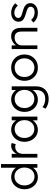

<svg xmlns="http://www.w3.org/2000/svg" viewBox="1427 -2207 1010 3904"><g transform="rotate(-90 1932.0 -255.0)"><path d="M36 -261Q36 -340 69 -401.5Q102 -463 158 -498Q214 -533 284 -533Q323 -533 359.5 -521Q396 -509 425 -487.5Q454 -466 473 -438.5Q492 -411 496 -381L473 -389V-740H548V0H474L472 -130L491 -137Q487 -109 468.5 -82.5Q450 -56 422 -35Q394 -14 358.5 -2Q323 10 285 10Q214 10 157.5 -25Q101 -60 68.5 -121.5Q36 -183 36 -261ZM477 -262Q477 -321 453.5 -366.5Q430 -412 389 -438.5Q348 -465 296 -465Q242 -465 201.5 -438.5Q161 -412 137.5 -366.5Q114 -321 114 -262Q114 -204 137 -158Q160 -112 201 -85.5Q242 -59 296 -59Q348 -59 389 -85Q430 -111 453.5 -157Q477 -203 477 -262Z M680 0V-522H755L757 -383L749 -402Q760 -437 784.5 -467Q809 -497 843 -515Q877 -533 918 -533Q935 -533 950 -530.5Q965 -528 975 -524L954 -440Q941 -446 927.5 -448.5Q914 -451 902 -451Q868 -451 841 -439Q814 -427 795 -405.5Q776 -384 766 -356Q756 -328 756 -296V0Z M1001 -262Q1001 -341 1034 -402Q1067 -463 1122.5 -498Q1178 -533 1247 -533Q1288 -533 1323 -521Q1358 -509 1385.5 -487.5Q1413 -466 1431.5 -437.5Q1450 -409 1457 -376L1435 -387L1438 -522H1513V0H1437V-128L1457 -141Q1450 -111 1430 -83.5Q1410 -56 1381.5 -35Q1353 -14 1317.5 -2Q1282 10 1243 10Q1175 10 1120 -25.5Q1065 -61 1033 -122.5Q1001 -184 1001 -262ZM1441 -262Q1441 -320 1417.5 -365Q1394 -410 1353 -436Q1312 -462 1260 -462Q1207 -462 1166.5 -436Q1126 -410 1102.5 -365Q1079 -320 1079 -262Q1079 -205 1102 -159.5Q1125 -114 1166 -88Q1207 -62 1260 -62Q1312 -62 1353 -87.5Q1394 -113 1417.5 -158.5Q1441 -204 1441 -262Z M1675 167 1705 104Q1725 120 1751.5 132.5Q1778 145 1809 152.5Q1840 160 1872 160Q1930 160 1970.5 138.5Q2011 117 2032.5 75Q2054 33 2054 -29V-129L2066 -132Q2057 -94 2027 -61.5Q1997 -29 1954 -9.5Q1911 10 1863 10Q1790 10 1732.5 -25Q1675 -60 1642 -121.5Q1609 -183 1609 -261Q1609 -340 1642.5 -401.5Q1676 -463 1733 -498Q1790 -533 1861 -533Q1892 -533 1921 -525.5Q1950 -518 1974.5 -504Q1999 -490 2019 -472Q2039 -454 2052.5 -433Q2066 -412 2072 -390L2051 -393L2054 -522H2129V-32Q2129 31 2111 79.5Q2093 128 2058.5 161.5Q2024 195 1976.5 212.5Q1929 230 1871 230Q1813 230 1761 212Q1709 194 1675 167ZM2056 -262Q2056 -320 2032.5 -365Q2009 -410 1967 -436Q1925 -462 1872 -462Q1818 -462 1776.5 -436Q1735 -410 1711 -365Q1687 -320 1687 -262Q1687 -205 1710.5 -159.5Q1734 -114 1775.5 -88Q1817 -62 1872 -62Q1925 -62 1966.5 -87.5Q2008 -113 2032 -158Q2056 -203 2056 -262Z M2241 -263Q2241 -341 2275.5 -402Q2310 -463 2370.5 -498Q2431 -533 2509 -533Q2586 -533 2646.5 -498Q2707 -463 2741.5 -402Q2776 -341 2776 -263Q2776 -184 2741.5 -122Q2707 -60 2646.5 -25Q2586 10 2509 10Q2431 10 2370.5 -25Q2310 -60 2275.5 -122Q2241 -184 2241 -263ZM2698 -263Q2698 -321 2674 -366Q2650 -411 2607 -436.5Q2564 -462 2509 -462Q2454 -462 2410.5 -436.5Q2367 -411 2342.5 -365.5Q2318 -320 2319 -263Q2318 -205 2342.5 -159.5Q2367 -114 2410.5 -87.5Q2454 -61 2509 -61Q2564 -61 2607 -87.5Q2650 -114 2674 -159.5Q2698 -205 2698 -263Z M2886 -522H2960L2963 -413L2951 -408Q2961 -442 2990 -470Q3019 -498 3059.5 -515.5Q3100 -533 3143 -533Q3201 -533 3240 -510Q3279 -487 3299 -439Q3319 -391 3319 -317V0H3243V-313Q3243 -365 3229.5 -398.5Q3216 -432 3188 -448Q3160 -464 3119 -463Q3085 -463 3056 -451.5Q3027 -440 3006 -420Q2985 -400 2973 -374Q2961 -348 2961 -318V0H2924Q2917 0 2908 0Q2899 0 2886 0Z M3426 -81 3479 -127Q3508 -92 3547.5 -74Q3587 -56 3636 -56Q3661 -56 3681 -61.5Q3701 -67 3716 -78Q3731 -89 3739 -104Q3747 -119 3747 -137Q3747 -170 3718 -192Q3705 -201 3681 -210.5Q3657 -220 3623 -229Q3567 -245 3530 -261.5Q3493 -278 3472 -300Q3457 -318 3449.5 -339Q3442 -360 3442 -385Q3442 -417 3455.5 -444Q3469 -471 3493.5 -491.5Q3518 -512 3551.5 -522.5Q3585 -533 3624 -533Q3661 -533 3697 -523Q3733 -513 3764 -494Q3795 -475 3817 -449L3771 -399Q3752 -419 3729 -435Q3706 -451 3680.5 -460Q3655 -469 3628 -469Q3604 -469 3583.5 -463Q3563 -457 3548.5 -446.5Q3534 -436 3526.5 -421Q3519 -406 3519 -388Q3519 -373 3525 -361Q3531 -349 3542 -340Q3556 -329 3581.5 -319.5Q3607 -310 3645 -300Q3689 -288 3719.5 -275.5Q3750 -263 3770 -246Q3797 -226 3808.5 -200Q3820 -174 3820 -141Q3820 -97 3795.5 -63Q3771 -29 3728 -9.5Q3685 10 3630 10Q3563 10 3510 -15Q3457 -40 3426 -81Z"/></g></svg>

Font: Our Lexend Light
Style: Regular
Weight: 300
Designer: Bonnie Shaver-Troup, Thomas Jockin
Foundry: Lexend
Version: Version 1.007